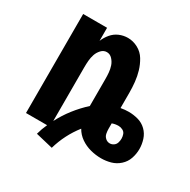

<svg xmlns="http://www.w3.org/2000/svg" viewBox="-142 -674 883 890"><g transform="rotate(30 300.0 -229.0)"><path d="M245 80Q268 0 319 -65Q333 -40 357 -23.5Q381 -7 409.5 0.5Q438 8 467 8Q493 8 518 1Q543 -6 563 -24Q583 -42 591.5 -67Q600 -92 600 -118Q600 -143 592 -168Q584 -193 565.5 -211Q547 -229 522 -236Q497 -243 471 -243Q451 -243 429 -239V-320Q429 -349 426 -377.5Q423 -406 415 -433Q407 -460 392 -485Q377 -510 351 -524Q325 -538 297 -538Q273 -538 251 -528.5Q229 -519 213.5 -500.5Q198 -482 189 -460V-530H61V0H174Q161 28 153 58ZM189 -31V-320Q189 -337 190.5 -354.5Q192 -372 197.5 -388.5Q203 -405 215.5 -418.5Q228 -432 245 -432Q262 -432 274.5 -418.5Q287 -405 292.5 -388.5Q298 -372 299.5 -354.5Q301 -337 301 -320V-176Q267 -145 238.5 -108.5Q210 -72 189 -31ZM467 -72Q454 -72 444 -81Q434 -90 431.5 -103Q429 -116 429 -128Q429 -135 429 -141.5Q429 -148 429 -155V-157Q437 -160 445.5 -161.5Q454 -163 463 -163Q474 -163 485 -157.5Q496 -152 500 -141Q504 -130 504 -118Q504 -107 500.5 -96Q497 -85 487.5 -78.5Q478 -72 467 -72Z"/></g></svg>

Font: Iosevka Sparkle Extrabold
Style: Regular
Weight: 800
Designer: Belleve Invis
Foundry: Belleve Invis
Version: Version 4.5.0; ttfautohint (v1.8.3)